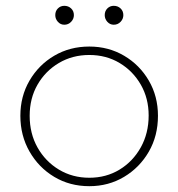

<svg xmlns="http://www.w3.org/2000/svg" viewBox="-20 -630 613 660"><path d="M287 10Q220 10 166.5 -22Q113 -54 81.5 -109Q50 -164 50 -232Q50 -299 81.5 -353Q113 -407 166.5 -438.5Q220 -470 287 -470Q353 -470 406.5 -438.5Q460 -407 491.5 -353Q523 -299 523 -232Q523 -163 491.5 -108.5Q460 -54 406.5 -22Q353 10 287 10ZM287 -19Q345 -19 391 -47Q437 -75 464 -123.5Q491 -172 491 -233Q491 -292 464 -339Q437 -386 391 -413.5Q345 -441 287 -441Q229 -441 182.5 -413.5Q136 -386 109 -339Q82 -292 82 -232Q82 -171 109 -123Q136 -75 182.5 -47Q229 -19 287 -19ZM201 -545Q188 -545 179 -555Q170 -565 170 -578Q170 -592 179 -601Q188 -610 201 -610Q215 -610 224.5 -601Q234 -592 234 -578Q234 -565 224.5 -555Q215 -545 201 -545ZM371 -545Q358 -545 349 -555Q340 -565 340 -578Q340 -592 349 -601Q358 -610 371 -610Q385 -610 394.5 -601Q404 -592 404 -578Q404 -565 394.5 -555Q385 -545 371 -545Z"/></svg>

Font: Outfit Thin
Style: Regular
Weight: 100
Designer: Rodrigo Fuenzalida
Foundry: fragTYPE
Version: Version 1.100;gftools[0.9.27]